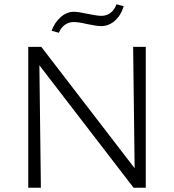

<svg xmlns="http://www.w3.org/2000/svg" viewBox="-20 -877 813 897"><path d="M661 -658V0H604L164 -572L171 0H112V-658H173L609 -91L602 -658ZM221 -733Q235 -772 263.5 -797Q292 -822 325 -822Q346 -822 386 -813Q434 -803 454 -803Q478 -803 496.5 -817Q515 -831 524 -857L558 -848Q545 -805 516.5 -780Q488 -755 453 -755Q431 -755 385 -765Q347 -774 325 -774Q301 -774 283 -761Q265 -748 255 -724Z"/></svg>

Font: Ysabeau Semilight
Style: Regular
Weight: 300
Designer: Christian Thalmann (Catharsis Fonts)
Version: Version 0.003